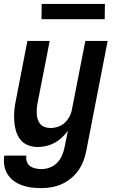

<svg xmlns="http://www.w3.org/2000/svg" viewBox="-30 -739 600 981"><path d="M182 222Q156 222 130.5 219Q105 216 82 207.5Q59 199 40 185Q21 171 8.5 151Q-4 131 -8 106.5Q-12 82 -8 56H105Q102 72 107 86.5Q112 101 123.5 109.5Q135 118 150.5 121.5Q166 125 182 125Q203 125 224.5 117Q246 109 262 92.5Q278 76 287 55Q296 34 300 13L317 -71Q303 -52 286 -36Q269 -20 248.5 -9Q228 2 206.5 7Q185 12 163 12Q136 12 112 2.5Q88 -7 73 -27Q58 -47 51 -72Q44 -97 42.5 -123.5Q41 -150 43.5 -177Q46 -204 52 -231L110 -530H224L162 -213Q159 -198 158 -183.5Q157 -169 158 -154.5Q159 -140 163.5 -127Q168 -114 177 -104Q186 -94 199.5 -89.5Q213 -85 228 -85Q247 -85 266.5 -91.5Q286 -98 301 -112Q316 -126 325.5 -144.5Q335 -163 338 -182L406 -530H520L411 31Q406 57 396.5 82.5Q387 108 371 131Q355 154 333 172Q311 190 285.5 201.5Q260 213 234 217.5Q208 222 182 222ZM505 -641H182L183 -719H506Z"/></svg>

Font: Lode Term
Style: Bold Italic
Weight: 700
Italic angle: -11°
Monospace: yes
Designer: Belleve Invis
Foundry: Belleve Invis
Version: Version 29.2.0